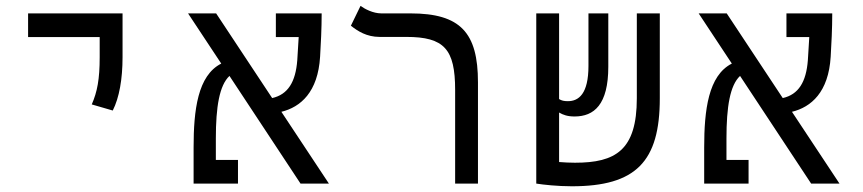

<svg xmlns="http://www.w3.org/2000/svg" viewBox="-20 -632 2970 661"><path d="M368.2 -251.5C390.6 -295.9 401.9 -359.4 401.9 -435.1V-585.9H76.7V-504.4H323.2V-435.1C323.2 -359.4 314.9 -315.9 295.9 -272.5Z M1014.6 0H1112.3L948.7 -247.1C1014.6 -263.2 1074.7 -314.5 1082 -437C1084.5 -478 1087.4 -534.2 1087.4 -585.9H929.7V-504.4H1008.3C1006.8 -477.1 1004.9 -450.2 1003.4 -424.3C997.6 -349.6 971.2 -306.6 917 -294.4L724.1 -585.9H627.4L741.7 -413.1C660.6 -372.1 646.5 -252.9 646.5 -124.5V0H799.3V-81.5H723.1V-155.8C723.1 -264.2 735.4 -338.4 770 -370.6Z M1625.5 -348.6C1625.5 -519.5 1565.4 -585.9 1393.1 -585.9H1293C1264.2 -585.9 1235.8 -601.1 1221.2 -611.8L1188 -543.5C1211.4 -524.9 1242.2 -504.9 1287.1 -504.9H1378.9C1509.3 -504.9 1546.9 -462.9 1546.9 -322.3V0H1625.5Z M1948.7 9.3C2169.4 9.3 2251.5 -75.7 2251.5 -293.5V-585.9H2172.4V-293.9C2172.4 -114.7 2099.1 -71.8 1959.5 -71.8C1941.4 -71.8 1921.9 -72.8 1904.8 -74.2V-244.6C1918.9 -236.3 1934.1 -231 1958 -231C2025.4 -231 2074.2 -272 2074.2 -402.3V-585.9H2005.9V-405.3C2005.9 -308.6 1972.2 -283.7 1935.1 -283.7C1921.9 -283.7 1913.1 -285.6 1904.8 -291V-585.9H1826.2V-0.5V0C1850.6 3.9 1898.9 9.3 1948.7 9.3Z M2772.5 0H2870.1L2706.5 -247.1C2772.5 -263.2 2832.5 -314.5 2839.8 -437C2842.3 -478 2845.2 -534.2 2845.2 -585.9H2687.5V-504.4H2766.1C2764.6 -477.1 2762.7 -450.2 2761.2 -424.3C2755.4 -349.6 2729 -306.6 2674.8 -294.4L2481.9 -585.9H2385.3L2499.5 -413.1C2418.5 -372.1 2404.3 -252.9 2404.3 -124.5V0H2557.1V-81.5H2481V-155.8C2481 -264.2 2493.2 -338.4 2527.8 -370.6Z"/></svg>

Font: Cascadia Code SemiLight
Style: Regular
Weight: 350
Monospace: yes
Designer: Aaron Bell
Foundry: Saja Typeworks
Version: Version 2404.023